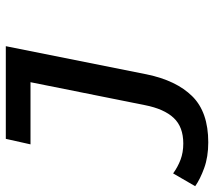

<svg xmlns="http://www.w3.org/2000/svg" viewBox="-79 -473 737 661"><g transform="rotate(-90 289.5 -142.5)"><path d="M130 206Q80 206 41.5 192Q3 178 -21 161L23 85Q45 101 70 110.5Q95 120 126 120Q183 120 214 87Q245 54 258 -12L337 -406H123L142 -491H461L364 -6Q343 96 288.5 151Q234 206 130 206Z"/></g></svg>

Font: Source Code Pro SemiBold
Style: Italic
Weight: 600
Italic angle: -11°
Monospace: yes
Designer: Paul D. Hunt, Teo Tuominen
Foundry: Adobe Systems Incorporated
Version: Version 1.016;hotconv 1.0.116;makeotfexe 2.5.65601